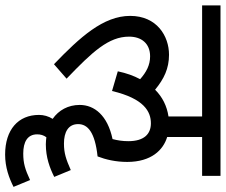

<svg xmlns="http://www.w3.org/2000/svg" viewBox="-84 -578 860 731"><g transform="rotate(90 345.5 -212.0)"><path d="M188 -426C117 -426 40 -380 40 -278C40 -176 121 -87 224 12L279 -36C176 -135 119 -196 119 -274C119 -321 145 -354 194 -354C228 -354 255 -339 281 -316C268 -292 258 -264 251 -231L326 -209C355 -332 405 -357 449 -357C489 -357 517 -332 517 -271C517 -249 514 -230 509 -211C419 -192 379 -142 379 -86C379 -42 399 -6 432 17C422 33 417 51 417 69C417 148 473 198 568 198C617 198 657 183 691 166L665 103C624 122 601 129 564 129C520 129 491 113 491 76C491 63 494 52 502 41C511 42 520 43 529 43C579 43 619 28 653 11L627 -52C586 -34 563 -26 526 -26C483 -26 452 -42 452 -80C452 -116 482 -144 575 -154C587 -185 596 -223 596 -267C596 -358 551 -404 501 -419V-552H649V-622H0V-552H423V-424C383 -418 349 -401 321 -373C280 -407 240 -426 188 -426Z"/></g></svg>

Font: Noto Sans Devanagari UI SemiCondensed
Style: Regular
Weight: 400
Width: 4
Designer: Jelle Bosma - Monotype Design Team
Foundry: Monotype Imaging Inc.
Version: Version 2.004